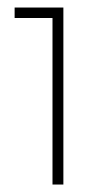

<svg xmlns="http://www.w3.org/2000/svg" viewBox="-20 -492 276 512"><path d="M120 0V-457L133 -444H19V-472H149V0Z"/></svg>

Font: SUSE Thin
Style: Regular
Weight: 250
Designer: Rene Bieder
Foundry: SUSE
Version: Version 1.000